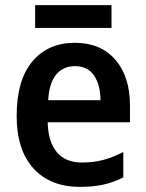

<svg xmlns="http://www.w3.org/2000/svg" viewBox="-20 -719 569 749"><path d="M272 -552Q373 -552 430 -486Q487 -420 487 -308V-242H166Q168 -165 202 -125Q236 -85 299 -85Q345 -85 382.5 -95Q420 -105 461 -126V-27Q424 -8 384 1Q344 10 292 10Q176 10 110.5 -62Q45 -134 45 -267Q45 -406 106 -479Q167 -552 272 -552ZM272 -461Q227 -461 199.5 -428.5Q172 -396 168 -328H372Q372 -386 347.5 -423.5Q323 -461 272 -461ZM415 -699V-610H117V-699Z"/></svg>

Font: Noto Sans Sinhala SemiCondensed SemiBold
Style: Regular
Weight: 600
Width: 4
Designer: Jelle Bosma - Monotype Design Team
Foundry: Monotype Imaging Inc.
Version: Version 2.006; ttfautohint (v1.8.4.7-5d5b)